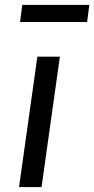

<svg xmlns="http://www.w3.org/2000/svg" viewBox="-20 -756 381 776"><path d="M148 0H57L131 -527H222ZM61 -667 70 -736H341L332 -667Z"/></svg>

Font: Fira Sans
Style: Italic
Weight: 400
Italic angle: -8°
Designer: bBox Type GmbH & Carrois Corporate GbR & Edenspiekermann AG
Foundry: bBox Type GmbH & Carrois Corporate GbR & Edenspiekermann AG
Version: Version 4.301